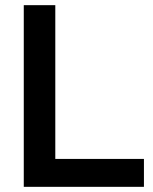

<svg xmlns="http://www.w3.org/2000/svg" viewBox="-20 -723 593 743"><path d="M194 -703H72V0H537V-108H194Z"/></svg>

Font: Geom Medium
Style: Bold
Weight: 500
Version: Version 1.102